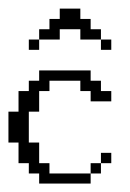

<svg xmlns="http://www.w3.org/2000/svg" viewBox="-20 -435 308 455"><path d="M194.8 -23.9V-48.3H219.2V-23.9ZM219.2 -48.3V-72.8H243.7V-48.3ZM72.8 0V-23.9H48.3V-48.3H23.9V-97.2H0V-170.4H23.9V-219.2H48.3V-243.7H72.8V-268.1H194.8V-243.7H219.2V-219.2H243.7V-194.8H194.8V-219.2H170.4V-243.7H97.2V-219.2H72.8V-170.4H48.3V-97.2H72.8V-48.3H97.2V-23.9H194.8V0ZM48.3 -316.9V-341.3H72.8V-316.9ZM219.2 -316.9V-341.3H243.7V-316.9ZM72.8 -341.3V-365.7H97.2V-390.1H121.6V-414.6H170.4V-390.1H194.8V-365.7H219.2V-341.3H170.4V-365.7H121.6V-341.3Z"/></svg>

Font: FS Mondwest Regular
Style: Regular
Weight: 400
Designer: NZWStudios2024
Foundry: https://fontstruct.com
Version: Version 1.0